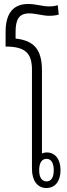

<svg xmlns="http://www.w3.org/2000/svg" viewBox="-20 -935 336 961"><path d="M269 -909C252 -904 242 -903 225 -903C191 -903 161 -915 121 -915C58 -915 8 -882 8 -775V-702C110 -702 140 -666 140 -585V-90C140 -30 168 6 212 6C257 6 283 -29 283 -84C283 -138 256 -172 214 -172C205 -172 197 -170 190 -167V-582C190 -689 149 -732 58 -742V-775C58 -836 74 -868 126 -868C159 -868 193 -856 227 -856C246 -856 260 -858 274 -862ZM213 -140C237 -140 249 -118 249 -83C249 -48 237 -27 213 -27C189 -27 176 -48 176 -83C176 -119 189 -140 213 -140Z"/></svg>

Font: Noto Sans Thai Looped ExtraCondensed Light
Style: Regular
Weight: 300
Width: 2
Designer: Sasikarn Vongin, Ben Mitchell
Foundry: The Fontpad Ltd
Version: Version 1.001